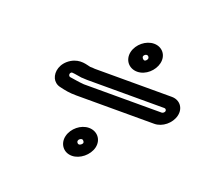

<svg xmlns="http://www.w3.org/2000/svg" viewBox="-95 -652 786 735"><g transform="rotate(20 298.0 -284.5)"><path d="M267 -92C268 -97 275 -102 280 -102C286 -102 291 -94 290 -90C289 -85 281 -79 276 -79C271 -79 265 -85 267 -92ZM217 -92C209 -59 230 -29 265 -29C298 -29 332 -57 340 -90C348 -124 325 -152 291 -152C258 -152 225 -125 217 -92ZM391 -480C392 -485 398 -490 403 -490C410 -490 414 -483 413 -478C411 -471 405 -467 402 -467C396 -467 390 -475 391 -480ZM341 -480C333 -445 356 -417 390 -417C425 -417 456 -447 463 -478C471 -513 448 -540 415 -540C382 -540 349 -513 341 -480ZM221 -322H536C541 -322 545 -317 544 -312C543 -307 537 -302 532 -302H215C190 -304 178 -307 156 -310C149 -312 147 -323 155 -328C158 -330 172 -327 198 -323H202C207 -323 213 -322 221 -322ZM594 -312C602 -345 581 -372 548 -372H234C228 -373 220 -373 215 -373C202 -375 171 -389 136 -368C100 -346 92 -309 103 -285C108 -274 119 -264 134 -261C155 -256 173 -252 202 -252H520C553 -252 586 -279 594 -312Z"/></g></svg>

Font: Electronic
Style: OutlineIt
Weight: 700
Version: Version 1.011